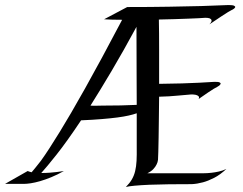

<svg xmlns="http://www.w3.org/2000/svg" viewBox="-74 -726 960 758"><path d="M178.2 -50.8Q152.3 -36.1 128.4 -26.4Q104.5 -16.6 84 -10.7Q63.5 -4.9 47.1 -2.4Q30.8 0 19 0H-54.2L35.2 -50.8Q39.1 -49.3 42.7 -48.1Q46.4 -46.9 50.8 -45.9Q58.1 -54.2 64.7 -62.5Q71.3 -70.8 76.7 -77.6Q82.5 -85.4 87.9 -91.8Q117.2 -132.3 162.6 -206.5Q182.1 -238.3 206.8 -280.5Q231.4 -322.8 262 -377.2Q292.5 -431.6 328.9 -499Q365.2 -566.4 408.2 -647.9Q387.7 -647.9 369.4 -648.4Q351.1 -648.9 336.9 -649.9L428.2 -698.2Q520.5 -698.2 594.2 -699.5Q668 -700.7 720.2 -702.1Q781.2 -704.1 828.1 -706.1Q844.7 -706.1 850.1 -703.4Q855.5 -700.7 854.5 -697.5Q853.5 -694.3 848.6 -690.9Q843.8 -687.5 839.8 -686Q835.9 -684.1 825.2 -677.7Q815.9 -672.4 799.1 -660.9Q782.2 -649.4 752.9 -629.9Q762.7 -640.6 761.2 -645.8Q759.8 -650.9 754.4 -653.3Q748 -655.8 736.8 -655.8Q728.5 -654.8 710.7 -654.1Q692.9 -653.3 668.2 -652.3Q643.6 -651.4 614 -650.4Q584.5 -649.4 553.2 -648.9Q553.7 -623.5 554 -593.5Q554.2 -563.5 554.2 -531Q554.2 -498.5 554.2 -463.9Q554.2 -429.2 554.2 -395Q604 -395.5 643.8 -396.7Q683.6 -397.9 711.9 -399.4Q745.1 -401.4 771 -402.8Q787.1 -403.3 792.5 -400.9Q797.9 -398.4 796.9 -395Q795.9 -391.6 791.3 -387.9Q786.6 -384.3 783.2 -382.8Q778.8 -380.9 770 -375.5Q762.2 -370.6 747.8 -361.1Q733.4 -351.6 710 -335Q713.9 -342.3 709.7 -346.2Q705.6 -350.1 698.7 -351.6Q690.4 -353.5 679.2 -353Q657.2 -351.6 626.7 -348.4Q596.2 -345.2 554.2 -344.2Q553.7 -299.3 553.2 -258.1Q552.7 -216.8 552.2 -183.3Q551.8 -149.9 551 -127Q550.3 -104 549.8 -95.2Q548.8 -85.4 543.9 -76.2Q540 -67.9 531.5 -58.6Q522.9 -49.3 507.8 -42H729Q744.6 -42 760.7 -43.9Q774.4 -45.4 790 -48.8Q805.7 -52.2 819.8 -59.1Q795.4 -36.1 771.5 -23.9Q747.6 -11.7 727.5 -6.3Q704.1 0 683.1 1Q635.3 1 592.8 1.5Q550.3 2 516.1 3.4Q481.9 4.9 457.8 7.1Q433.6 9.3 422.9 12.2Q438 -2.9 446.5 -17.6Q455.1 -32.2 459.5 -50.3Q463.9 -68.4 465.1 -91.1Q466.3 -113.8 465.8 -145V-278.8Q452.1 -273.9 433.6 -269.8Q415 -265.6 389.2 -262.2Q363.3 -258.8 328.1 -255.9Q293 -252.9 246.1 -251Q189 -165.5 149.2 -115.5Q109.4 -65.4 88.9 -43H90.8Q106.4 -43 122.1 -44.2Q137.7 -45.4 150.4 -46.9Q165 -48.8 178.2 -50.8ZM330.1 -309.1Q367.7 -309.1 402.6 -309.8Q437.5 -310.5 465.8 -312Q465.8 -365.2 465.3 -440.9Q464.8 -516.6 464.8 -620.1Q413.1 -524.4 367.7 -447.8Q322.3 -371.1 283.2 -309.1Q294.4 -308.1 306.2 -308.6Q317.9 -309.1 330.1 -309.1Z"/></svg>

Font: Quintessential
Style: Regular
Weight: 400
Designer: Astigmatic (AOETI)
Foundry: Astigmatic (AOETI)
Version: Version 1.000